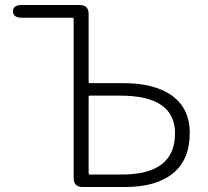

<svg xmlns="http://www.w3.org/2000/svg" viewBox="-20 -749 832 769"><path d="M311 0Q275 0 275 -36V-673Q275 -678 270 -678H68Q32 -678 32 -704Q32 -729 68 -729H299Q335 -729 335 -693V-421Q335 -416 340 -416H474Q596 -416 666 -368Q740 -316 740 -217Q740 -109 672.5 -54.5Q605 0 481 0ZM335 -55Q335 -50 340 -50H469Q681 -50 681 -215Q681 -366 461 -366H340Q335 -366 335 -361Z"/></svg>

Font: Resource Han Rounded KR Light
Style: Regular
Weight: 300
Designer: Cyano Hao (round all glyphs); Ryoko NISHIZUKA 西塚涼子 (kana, bopomofo & ideographs); Paul D. Hunt (Latin, Greek & Cyrillic)
Foundry: Cyano Hao
Version: 0.990